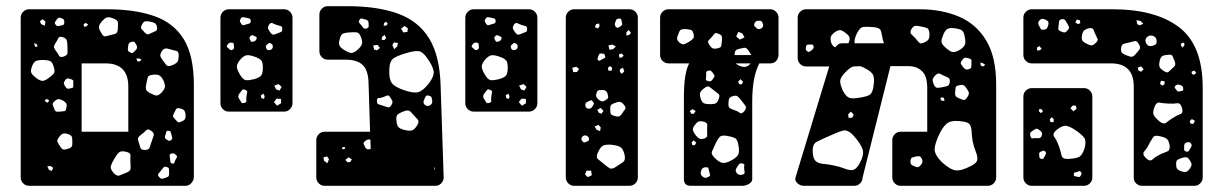

<svg xmlns="http://www.w3.org/2000/svg" viewBox="-20 -601 3951 621"><path d="M74 0Q63 0 55 -8Q47 -16 47 -27V-544Q47 -555 55 -563Q63 -571 74 -571H326Q416 -571 479 -549Q542 -527 574.5 -474Q607 -421 607 -326V-28Q607 -18 599 -9Q591 0 579 0ZM347 -541Q333 -547 325.5 -544.5Q318 -542 308 -530Q299 -519 300 -511.5Q301 -504 309 -492Q315 -482 321.5 -483.5Q328 -485 339 -488Q349 -490 354.5 -492.5Q360 -495 361 -506Q362 -520 361.5 -528Q361 -536 347 -541ZM176 -543Q170 -545 168 -542.5Q166 -540 162 -536Q159 -531 157.5 -528.5Q156 -526 160 -521Q164 -514 175 -518Q181 -519 184.5 -520.5Q188 -522 188 -529Q188 -536 185.5 -538.5Q183 -541 176 -543ZM127 -531 118 -539 109 -532 113 -523 125 -518ZM466 -531Q455 -533 449.5 -532Q444 -531 439 -521Q434 -512 437.5 -507.5Q441 -503 448 -496Q454 -490 458 -490Q462 -490 469 -494Q478 -498 483.5 -500.5Q489 -503 488 -513Q486 -523 481 -526Q476 -529 466 -531ZM257 -527 250 -522 253 -514 260 -516 265 -522ZM198 -452Q198 -464 196 -470.5Q194 -477 183 -481Q171 -484 168.5 -477.5Q166 -471 159 -461Q155 -454 154.5 -450Q154 -446 159 -439Q167 -429 170.5 -421.5Q174 -414 186 -418Q199 -423 198.5 -430.5Q198 -438 198 -452ZM422 -454Q419 -460 416.5 -463.5Q414 -467 407 -466Q399 -464 397 -460.5Q395 -457 394 -449Q393 -442 394 -438Q395 -434 402 -431Q408 -428 411 -431Q414 -434 419 -439Q426 -446 422 -454ZM98 -459 90 -461 94 -449 102 -451ZM529 -442Q520 -445 514.5 -444Q509 -443 503 -435Q498 -426 498.5 -421Q499 -416 505 -408Q513 -397 517.5 -391Q522 -385 534 -389Q548 -394 553 -400Q558 -406 558 -422Q558 -435 550 -436.5Q542 -438 529 -442ZM430 -412H421L424 -403L431 -402L438 -408ZM154 -384Q150 -400 142 -403.5Q134 -407 118 -407Q102 -407 95 -403Q88 -399 83 -385Q78 -371 82 -364Q86 -357 98 -348Q109 -340 116.5 -339.5Q124 -339 135 -347Q148 -356 153.5 -362.5Q159 -369 154 -384ZM244 -175H395V-321Q395 -396 321 -396H244ZM509 -340Q502 -354 494.5 -357.5Q487 -361 472 -359Q459 -357 457.5 -349.5Q456 -342 453 -329Q451 -319 452 -313Q453 -307 463 -301Q475 -295 482.5 -292.5Q490 -290 500 -299Q511 -310 513 -318Q515 -326 509 -340ZM212 -344Q204 -347 200 -347.5Q196 -348 191 -342Q186 -335 186.5 -331Q187 -327 192 -320Q196 -314 200 -314Q204 -314 211 -316Q217 -317 217 -320.5Q217 -324 217 -330Q217 -336 217 -339Q217 -342 212 -344ZM139 -277 131 -281 125 -277 128 -271 135 -269ZM185 -275Q176 -280 170.5 -280.5Q165 -281 157 -274Q149 -267 150.5 -262Q152 -257 156 -248Q158 -241 162.5 -240Q167 -239 174 -240Q183 -241 188 -241.5Q193 -242 194 -250Q197 -260 195 -265Q193 -270 185 -275ZM580 -233Q578 -243 573.5 -246Q569 -249 560 -251Q552 -252 549.5 -248Q547 -244 544 -237Q540 -230 539.5 -226.5Q539 -223 544 -218Q550 -211 554 -207Q558 -203 567 -208Q577 -212 579 -217.5Q581 -223 580 -233ZM469 -178Q458 -186 452.5 -179.5Q447 -173 436 -165Q429 -160 427 -155.5Q425 -151 428 -143Q432 -131 434 -123.5Q436 -116 448 -116Q461 -116 463.5 -123Q466 -130 470 -142Q474 -155 477 -162.5Q480 -170 469 -178ZM535 -164Q533 -170 532 -174Q531 -178 524 -178Q518 -178 517.5 -174Q517 -170 515 -164Q511 -155 517 -151Q522 -148 525 -146Q528 -144 533 -148Q538 -151 537 -154.5Q536 -158 535 -164ZM201 -167Q189 -171 183 -168.5Q177 -166 170 -156Q163 -147 166 -142Q169 -137 174 -128Q179 -120 183.5 -118Q188 -116 197 -119Q206 -121 210 -124.5Q214 -128 214 -138Q214 -150 213 -156.5Q212 -163 201 -167ZM388 -110Q372 -114 365 -108Q358 -102 350 -88Q341 -73 338.5 -64Q336 -55 347 -42Q358 -30 366.5 -33.5Q375 -37 390 -43Q401 -48 402 -54Q403 -60 402 -72Q401 -87 402 -97Q403 -107 388 -110ZM550 -99Q546 -103 542.5 -104.5Q539 -106 533 -104Q528 -101 528.5 -97.5Q529 -94 530 -88Q531 -82 531 -78Q531 -74 537 -72Q543 -71 544 -75Q545 -79 548 -85Q550 -89 552 -92Q554 -95 550 -99ZM152 -58 144 -64 133 -63 138 -52 147 -48ZM527 -43Q527 -50 526.5 -54.5Q526 -59 519 -61Q512 -63 509.5 -60Q507 -57 502 -51Q497 -44 493 -40Q489 -36 494 -29Q500 -22 505 -23Q510 -24 518 -27Q525 -29 526 -32.5Q527 -36 527 -43Z M720 -240Q709 -240 701 -248Q693 -256 693 -267V-544Q693 -555 701 -563Q709 -571 720 -571H899Q910 -571 918 -563Q926 -555 926 -544V-267Q926 -256 918 -248Q910 -240 899 -240ZM775 -544Q769 -545 765.5 -545.5Q762 -546 759 -541Q755 -535 756 -532Q757 -529 761 -523Q764 -519 767.5 -519.5Q771 -520 776 -522Q782 -524 786.5 -525Q791 -526 791 -533Q791 -540 786.5 -541Q782 -542 775 -544ZM893 -507Q893 -515 888.5 -516.5Q884 -518 876 -520Q867 -523 861.5 -526Q856 -529 850 -521Q845 -512 847.5 -507Q850 -502 856 -494Q861 -488 865.5 -489Q870 -490 877 -493Q884 -496 888.5 -497.5Q893 -499 893 -507ZM800 -486Q794 -489 790 -484Q785 -480 788 -474Q790 -470 791.5 -467.5Q793 -465 798 -466Q808 -468 810 -476Q811 -481 808 -482Q805 -483 800 -486ZM737 -449Q736 -455 736 -458.5Q736 -462 731 -463Q720 -465 715 -455Q712 -450 715 -448Q718 -446 722 -442Q726 -437 732 -440Q738 -443 737 -449ZM857 -460Q852 -463 849.5 -461.5Q847 -460 843 -456Q838 -452 841 -445Q844 -438 851 -439Q860 -440 862 -447Q864 -456 857 -460ZM808 -416Q790 -423 779.5 -422.5Q769 -422 756 -407Q744 -392 746.5 -381.5Q749 -371 759 -355Q768 -342 777 -341.5Q786 -341 802 -345Q816 -349 822.5 -354.5Q829 -360 830 -375Q831 -393 827.5 -401.5Q824 -410 808 -416ZM881 -329 867 -324 873 -312 884 -308 891 -320ZM774 -310Q766 -314 763 -309.5Q760 -305 754 -298Q748 -290 753 -282Q758 -275 760 -270.5Q762 -266 770 -268Q778 -270 777 -275Q776 -280 777 -288Q778 -297 779.5 -302Q781 -307 774 -310ZM836 -290 832 -298 824 -293 825 -284 834 -281ZM889 -281 875 -282 866 -271 876 -259 889 -267Z M1030 0Q1019 0 1011 -8Q1003 -16 1003 -27V-148Q1003 -159 1011 -167Q1019 -175 1030 -175H1177L1172 -333Q1171 -374 1153 -391Q1135 -408 1098 -408H1040Q1029 -408 1021 -416Q1013 -424 1013 -435V-554Q1013 -565 1021 -573Q1029 -581 1040 -581H1103Q1201 -581 1267 -557Q1333 -533 1367.5 -477.5Q1402 -422 1405 -327L1415 -27Q1415 -16 1407 -8Q1399 0 1388 0ZM1172 -528Q1172 -535 1162 -538Q1155 -539 1151 -541Q1147 -543 1143 -537Q1139 -531 1141.5 -527.5Q1144 -524 1149 -519Q1153 -513 1156 -510Q1159 -507 1166 -509Q1173 -512 1172.5 -516Q1172 -520 1172 -528ZM1234 -524 1229 -531 1222 -526 1221 -518H1229ZM1299 -510 1288 -517 1277 -508 1285 -496 1298 -498ZM1147 -482Q1142 -496 1132.5 -496.5Q1123 -497 1107 -496Q1094 -495 1088 -491.5Q1082 -488 1079 -475Q1075 -462 1077.5 -455Q1080 -448 1092 -440Q1105 -432 1113 -430Q1121 -428 1133 -437Q1146 -448 1150 -456.5Q1154 -465 1147 -482ZM1224 -488 1216 -482 1214 -473 1223 -471 1229 -478ZM1267 -462 1254 -464 1249 -455 1255 -442 1265 -451ZM1201 -456 1187 -454 1190 -441 1199 -438 1209 -446ZM1363 -411Q1348 -434 1333.5 -435.5Q1319 -437 1293 -429Q1266 -421 1253 -412.5Q1240 -404 1239 -375Q1238 -344 1248 -331.5Q1258 -319 1288 -309Q1317 -299 1332.5 -303Q1348 -307 1367 -331Q1385 -355 1382.5 -371Q1380 -387 1363 -411ZM1241 -288Q1236 -294 1231.5 -292Q1227 -290 1220 -287Q1211 -284 1205 -284Q1199 -284 1199 -275Q1199 -265 1204.5 -263.5Q1210 -262 1219 -259Q1228 -256 1234 -254Q1240 -252 1245 -260Q1251 -269 1249 -274Q1247 -279 1241 -288ZM1366 -292Q1359 -293 1357 -289.5Q1355 -286 1352 -279Q1347 -270 1353 -263Q1361 -255 1370 -260Q1379 -264 1378 -275Q1377 -283 1375.5 -286.5Q1374 -290 1366 -292ZM1315 -232Q1308 -241 1302.5 -243Q1297 -245 1286 -241Q1273 -236 1267 -231.5Q1261 -227 1262 -214Q1263 -198 1267.5 -191.5Q1272 -185 1287 -181Q1303 -177 1311.5 -179Q1320 -181 1329 -195Q1337 -208 1331 -214.5Q1325 -221 1315 -232ZM1160 -127Q1163 -118 1172 -118Q1177 -118 1179 -120L1178 -149Q1171 -153 1160 -144Q1155 -140 1156 -136.5Q1157 -133 1160 -127ZM1094 -126 1088 -125 1086 -118 1097 -120ZM1044 -86 1038 -95 1026 -92 1028 -81 1039 -73ZM1118 -86 1107 -92 1097 -84 1104 -76 1113 -77ZM1385 -63V-52Q1388 -54 1386.5 -57.5Q1385 -61 1385 -63Z M1512 -240Q1501 -240 1493 -248Q1485 -256 1485 -267V-544Q1485 -555 1493 -563Q1501 -571 1512 -571H1691Q1702 -571 1710 -563Q1718 -555 1718 -544V-267Q1718 -256 1710 -248Q1702 -240 1691 -240ZM1567 -544Q1561 -545 1557.5 -545.5Q1554 -546 1551 -541Q1547 -535 1548 -532Q1549 -529 1553 -523Q1556 -519 1559.5 -519.5Q1563 -520 1568 -522Q1574 -524 1578.5 -525Q1583 -526 1583 -533Q1583 -540 1578.5 -541Q1574 -542 1567 -544ZM1685 -507Q1685 -515 1680.5 -516.5Q1676 -518 1668 -520Q1659 -523 1653.5 -526Q1648 -529 1642 -521Q1637 -512 1639.5 -507Q1642 -502 1648 -494Q1653 -488 1657.5 -489Q1662 -490 1669 -493Q1676 -496 1680.5 -497.5Q1685 -499 1685 -507ZM1592 -486Q1586 -489 1582 -484Q1577 -480 1580 -474Q1582 -470 1583.5 -467.5Q1585 -465 1590 -466Q1600 -468 1602 -476Q1603 -481 1600 -482Q1597 -483 1592 -486ZM1529 -449Q1528 -455 1528 -458.5Q1528 -462 1523 -463Q1512 -465 1507 -455Q1504 -450 1507 -448Q1510 -446 1514 -442Q1518 -437 1524 -440Q1530 -443 1529 -449ZM1649 -460Q1644 -463 1641.5 -461.5Q1639 -460 1635 -456Q1630 -452 1633 -445Q1636 -438 1643 -439Q1652 -440 1654 -447Q1656 -456 1649 -460ZM1600 -416Q1582 -423 1571.5 -422.5Q1561 -422 1548 -407Q1536 -392 1538.5 -381.5Q1541 -371 1551 -355Q1560 -342 1569 -341.5Q1578 -341 1594 -345Q1608 -349 1614.5 -354.5Q1621 -360 1622 -375Q1623 -393 1619.5 -401.5Q1616 -410 1600 -416ZM1673 -329 1659 -324 1665 -312 1676 -308 1683 -320ZM1566 -310Q1558 -314 1555 -309.5Q1552 -305 1546 -298Q1540 -290 1545 -282Q1550 -275 1552 -270.5Q1554 -266 1562 -268Q1570 -270 1569 -275Q1568 -280 1569 -288Q1570 -297 1571.5 -302Q1573 -307 1566 -310ZM1628 -290 1624 -298 1616 -293 1617 -284 1626 -281ZM1681 -281 1667 -282 1658 -271 1668 -259 1681 -267Z M1837 0Q1826 0 1818 -8Q1810 -16 1810 -27V-544Q1810 -555 1818 -563Q1826 -571 1837 -571H2016Q2027 -571 2035 -563Q2043 -555 2043 -544V-27Q2043 -16 2035 -8Q2027 0 2016 0ZM1983 -541Q1976 -541 1974 -538Q1972 -535 1970 -529Q1966 -519 1973 -513Q1977 -510 1980 -511.5Q1983 -513 1987 -516Q1994 -520 1992 -527Q1990 -533 1989.5 -537Q1989 -541 1983 -541ZM1918 -525 1908 -523 1904 -513 1914 -509 1919 -516ZM2013 -504 2006 -496V-486L2015 -488L2021 -495ZM1960 -457 1948 -454 1951 -440 1963 -442 1972 -451ZM1923 -428Q1919 -428 1918 -425.5Q1917 -423 1915 -419Q1914 -414 1912.5 -411.5Q1911 -409 1915 -406Q1919 -403 1921 -405Q1923 -407 1927 -409Q1932 -412 1935.5 -413.5Q1939 -415 1937 -420Q1936 -426 1932.5 -427Q1929 -428 1923 -428ZM1997 -422 1990 -428 1982 -425 1983 -415H1992ZM1960 -382 1953 -387 1947 -383V-373L1958 -372ZM1853 -378 1844 -385 1831 -382 1834 -368H1846ZM1995 -382 1985 -377V-369L1991 -362L1999 -370ZM1945 -298Q1942 -309 1931 -310Q1923 -310 1918 -309.5Q1913 -309 1910 -302Q1907 -293 1908.5 -288.5Q1910 -284 1917 -278Q1924 -273 1928.5 -273Q1933 -273 1940 -278Q1947 -282 1947 -286.5Q1947 -291 1945 -298ZM1898 -272Q1894 -278 1890.5 -276.5Q1887 -275 1881 -272Q1873 -269 1873 -262Q1873 -252 1881 -250Q1889 -247 1895 -255Q1899 -261 1900.5 -264Q1902 -267 1898 -272ZM1999 -261Q1991 -271 1984.5 -271.5Q1978 -272 1966 -267Q1956 -263 1954.5 -257.5Q1953 -252 1954 -241Q1954 -232 1958.5 -229.5Q1963 -227 1971 -225Q1984 -221 1991 -232Q1997 -242 2001.5 -247Q2006 -252 1999 -261ZM1923 -252 1912 -246 1916 -237 1925 -233 1932 -242ZM1916 -197 1903 -192 1910 -181 1921 -177 1923 -189ZM1874 -163Q1867 -164 1862 -157Q1858 -150 1864 -144Q1868 -138 1876 -142Q1881 -144 1883 -145.5Q1885 -147 1885 -152Q1884 -161 1874 -163ZM2000 -101Q1995 -121 1985.5 -126Q1976 -131 1956 -133Q1937 -134 1929 -129Q1921 -124 1913 -106Q1907 -92 1914.5 -86Q1922 -80 1934 -70Q1945 -61 1951.5 -57Q1958 -53 1970 -60Q1986 -70 1995 -76.5Q2004 -83 2000 -101ZM1892 -49H1877L1872 -37L1881 -28L1894 -34Z M2214 0Q2192 0 2192 -22V-286Q2192 -324 2196 -351.5Q2200 -379 2209 -396H2142Q2131 -396 2123 -404Q2115 -412 2115 -423V-544Q2115 -555 2123 -563Q2131 -571 2142 -571H2471Q2482 -571 2490 -563Q2498 -555 2498 -544V-423Q2498 -413 2491 -404.5Q2484 -396 2471 -396H2436Q2413 -353 2413 -272V-22Q2413 -12 2402 -6Q2391 0 2381 0ZM2448 -522Q2446 -528 2444 -531Q2442 -534 2436 -534Q2424 -535 2420 -525Q2418 -519 2420.5 -516.5Q2423 -514 2427 -510Q2434 -504 2442 -509Q2450 -514 2448 -522ZM2197 -507Q2187 -507 2182.5 -505Q2178 -503 2175 -493Q2170 -483 2170 -476.5Q2170 -470 2178 -463Q2187 -456 2193 -458Q2199 -460 2209 -466Q2218 -472 2222 -476.5Q2226 -481 2223 -492Q2220 -503 2214 -504.5Q2208 -506 2197 -507ZM2381 -493 2368 -498 2361 -483 2373 -473 2388 -480ZM2303 -492Q2295 -496 2291.5 -492.5Q2288 -489 2283 -482Q2276 -475 2272 -470.5Q2268 -466 2273 -458Q2279 -448 2284.5 -445Q2290 -442 2302 -445Q2312 -447 2313 -453.5Q2314 -460 2315 -471Q2316 -480 2314 -484.5Q2312 -489 2303 -492ZM2403 -434Q2398 -442 2394 -445Q2390 -448 2380 -445Q2369 -443 2363 -440.5Q2357 -438 2356 -426Q2356 -426 2356 -423H2410Q2409 -424 2408 -426Q2407 -428 2403 -434ZM2370 -389Q2384 -383 2392 -385Q2400 -387 2408 -396H2360Q2363 -392 2370 -389ZM2285 -366Q2281 -371 2278.5 -372.5Q2276 -374 2270 -372Q2264 -370 2264 -366.5Q2264 -363 2264 -358Q2264 -350 2263 -345.5Q2262 -341 2269 -339Q2277 -337 2280.5 -339.5Q2284 -342 2288 -349Q2292 -354 2290.5 -357.5Q2289 -361 2285 -366ZM2383 -337 2375 -345 2367 -336 2372 -328 2380 -329ZM2290 -308Q2281 -315 2275.5 -319.5Q2270 -324 2261 -318Q2249 -310 2245.5 -303Q2242 -296 2246 -283Q2250 -270 2257 -267Q2264 -264 2277 -264Q2290 -264 2295.5 -267Q2301 -270 2305 -282Q2309 -293 2304 -297Q2299 -301 2290 -308ZM2377 -277Q2370 -286 2365.5 -289.5Q2361 -293 2350 -290Q2340 -287 2338 -281Q2336 -275 2336 -264Q2336 -255 2339.5 -252Q2343 -249 2352 -246Q2365 -242 2372 -236.5Q2379 -231 2388 -242Q2396 -253 2390.5 -259.5Q2385 -266 2377 -277ZM2220 -248 2211 -242 2216 -233H2224L2230 -242ZM2258 -207Q2246 -210 2240 -208Q2234 -206 2227 -196Q2220 -187 2221 -181Q2222 -175 2229 -165Q2236 -156 2241.5 -153Q2247 -150 2258 -153Q2268 -157 2267.5 -163Q2267 -169 2267 -180Q2267 -191 2267.5 -197Q2268 -203 2258 -207ZM2329 -162Q2313 -164 2307.5 -158Q2302 -152 2295 -138Q2287 -121 2283 -111.5Q2279 -102 2292 -90Q2307 -75 2318 -74Q2329 -73 2347 -83Q2365 -93 2368.5 -103Q2372 -113 2368 -133Q2365 -151 2356 -155Q2347 -159 2329 -162ZM2223 -147 2217 -140 2219 -132 2227 -131 2232 -140ZM2381 -72Q2374 -74 2371 -70.5Q2368 -67 2364 -61Q2360 -54 2359.5 -50.5Q2359 -47 2363 -41Q2371 -32 2384 -37Q2389 -40 2388.5 -44Q2388 -48 2387 -54Q2386 -61 2387.5 -66Q2389 -71 2381 -72ZM2265 -60Q2252 -61 2248 -50Q2243 -38 2252 -30Q2262 -22 2273 -30Q2278 -33 2276.5 -36.5Q2275 -40 2274 -46Q2272 -52 2271.5 -56Q2271 -60 2265 -60Z M2580 0Q2569 0 2559.5 -8Q2550 -16 2553 -27L2662 -386H2587Q2576 -386 2568 -394Q2560 -402 2560 -413V-544Q2560 -555 2568 -563Q2576 -571 2587 -571H2955Q3025 -571 3081 -547.5Q3137 -524 3169.5 -470.5Q3202 -417 3202 -327V-27Q3202 -16 3194 -8Q3186 0 3175 0H2893Q2882 0 2874 -8Q2866 -16 2866 -27V-148Q2866 -159 2874 -167Q2882 -175 2893 -175H2979V-317Q2979 -355 2962 -371Q2945 -387 2919 -387H2860L2770 -27Q2770 -16 2762 -8Q2754 0 2743 0ZM2986 -494Q2985 -507 2978.5 -510Q2972 -513 2960 -515Q2948 -518 2941 -517.5Q2934 -517 2928 -507Q2922 -496 2927 -491Q2932 -486 2940 -478Q2948 -469 2952.5 -463.5Q2957 -458 2968 -463Q2980 -468 2983.5 -474.5Q2987 -481 2986 -494ZM2835 -474Q2832 -492 2829 -501.5Q2826 -511 2808 -513Q2786 -515 2773.5 -514Q2761 -513 2751 -492Q2742 -472 2744 -461H2839Q2837 -468 2835 -474ZM3100 -484Q3097 -500 3089 -504Q3081 -508 3065 -510Q3050 -511 3043.5 -507Q3037 -503 3031 -489Q3025 -475 3025 -467Q3025 -459 3036 -449Q3049 -437 3058 -433.5Q3067 -430 3083 -439Q3098 -448 3101 -457Q3104 -466 3100 -484ZM2714 -495Q2704 -503 2697.5 -503.5Q2691 -504 2680 -497Q2670 -489 2667.5 -483Q2665 -477 2668 -464Q2673 -450 2682 -448Q2690 -461 2703 -461H2724L2725 -463Q2730 -475 2727 -481.5Q2724 -488 2714 -495ZM2611 -453Q2609 -457 2606.5 -457Q2604 -457 2599 -457Q2594 -457 2591.5 -456.5Q2589 -456 2587 -451Q2586 -445 2586 -442Q2586 -439 2591 -435Q2596 -432 2598.5 -434Q2601 -436 2606 -439Q2614 -446 2611 -453ZM3122 -393Q3122 -401 3122 -405.5Q3122 -410 3114 -412Q3106 -415 3101 -414Q3096 -413 3091 -405Q3086 -399 3088 -394.5Q3090 -390 3095 -384Q3103 -373 3113 -377Q3120 -379 3121 -382.5Q3122 -386 3122 -393ZM3160 -396 3151 -399 3152 -389 3159 -386 3167 -391ZM2778 -380Q2769 -385 2762 -387L2740 -386Q2729 -383 2714 -367Q2698 -351 2697.5 -339Q2697 -327 2707 -306Q2717 -288 2727.5 -284.5Q2738 -281 2759 -285Q2781 -288 2791.5 -293.5Q2802 -299 2805 -321Q2809 -345 2804.5 -357Q2800 -369 2778 -380ZM3033 -356Q3024 -361 3018.5 -363Q3013 -365 3006 -358Q2997 -349 2996.5 -343Q2996 -337 3001 -326Q3006 -317 3012 -317Q3018 -317 3028 -319Q3039 -321 3044.5 -323Q3050 -325 3052 -335Q3053 -346 3048 -349Q3043 -352 3033 -356ZM3109 -311Q3103 -321 3098 -324.5Q3093 -328 3081 -325Q3071 -323 3070.5 -316.5Q3070 -310 3069 -299Q3069 -292 3072 -289Q3075 -286 3082 -283Q3090 -280 3095 -278Q3100 -276 3106 -283Q3112 -291 3113.5 -296.5Q3115 -302 3109 -311ZM3033 -284 3026 -287 3021 -281 3026 -275H3035ZM2741 -231 2732 -240 2723 -231 2725 -219 2737 -221ZM3126 -144Q3123 -162 3122.5 -175.5Q3122 -189 3117 -197.5Q3112 -206 3094 -208Q3063 -213 3048 -205Q3033 -197 3019 -169Q3004 -138 3003 -119.5Q3002 -101 3026 -77Q3053 -52 3071.5 -50Q3090 -48 3122 -65Q3140 -74 3141 -85Q3142 -96 3136 -110.5Q3130 -125 3126 -144ZM2741 -162Q2722 -183 2706 -178.5Q2690 -174 2664 -162Q2636 -150 2621 -142Q2606 -134 2609 -104Q2611 -85 2620 -78.5Q2629 -72 2643 -71Q2657 -70 2676 -66Q2696 -62 2711 -56Q2726 -50 2737 -51Q2748 -52 2759 -70Q2776 -100 2770 -118Q2764 -136 2741 -162ZM2961 -89Q2957 -95 2953.5 -95.5Q2950 -96 2943 -95Q2935 -93 2930.5 -91.5Q2926 -90 2925 -82Q2924 -73 2927 -69.5Q2930 -66 2938 -63Q2946 -59 2950 -60.5Q2954 -62 2959 -68Q2967 -77 2961 -89Z M3674 0Q3663 0 3655 -7.5Q3647 -15 3647 -26V-321Q3647 -396 3573 -396H3317Q3306 -396 3298 -404Q3290 -412 3290 -423V-544Q3290 -555 3298 -563Q3306 -571 3317 -571H3578Q3717 -571 3793.5 -513Q3870 -455 3870 -317V-27Q3870 -16 3862 -8Q3854 0 3843 0ZM3360 -538Q3350 -543 3343 -536Q3335 -529 3340 -519Q3344 -512 3346 -508Q3348 -504 3356 -505Q3364 -506 3366.5 -510Q3369 -514 3371 -522Q3372 -529 3369.5 -532Q3367 -535 3360 -538ZM3432 -525Q3428 -532 3425 -536Q3422 -540 3414 -539Q3406 -537 3405.5 -532Q3405 -527 3404 -519Q3403 -511 3403 -507Q3403 -503 3410 -500Q3418 -496 3422.5 -496Q3427 -496 3433 -503Q3439 -509 3437.5 -513.5Q3436 -518 3432 -525ZM3473 -535 3463 -538 3458 -529 3466 -523 3474 -526ZM3669 -533 3656 -536 3658 -523 3666 -519 3678 -524ZM3524 -488Q3519 -498 3517 -504.5Q3515 -511 3504 -510Q3491 -507 3486 -502Q3481 -497 3479 -484Q3478 -472 3482.5 -467.5Q3487 -463 3498 -458Q3508 -453 3513 -454.5Q3518 -456 3526 -464Q3532 -470 3530 -475Q3528 -480 3524 -488ZM3721 -468Q3721 -481 3709 -485Q3696 -489 3688 -479Q3681 -469 3689 -458Q3696 -449 3708 -453Q3715 -455 3718 -457.5Q3721 -460 3721 -468ZM3663 -459Q3657 -470 3649.5 -468Q3642 -466 3630 -463Q3619 -461 3613 -458.5Q3607 -456 3606 -445Q3605 -433 3610 -429Q3615 -425 3626 -421Q3636 -417 3641 -417.5Q3646 -418 3653 -426Q3662 -436 3666 -442Q3670 -448 3663 -459ZM3810 -463 3802 -462 3799 -455 3805 -447 3811 -455ZM3342 -452 3334 -447V-438H3342L3349 -443ZM3779 -404Q3775 -414 3772.5 -419.5Q3770 -425 3759 -424Q3746 -423 3740 -420Q3734 -417 3731 -405Q3728 -391 3730.5 -384.5Q3733 -378 3745 -371Q3755 -364 3760 -369Q3765 -374 3774 -382Q3780 -387 3781 -391.5Q3782 -396 3779 -404ZM3671 -386 3660 -383 3662 -373 3671 -369 3679 -377ZM3843 -373 3834 -369 3835 -362 3842 -359 3849 -365ZM3747 -338 3735 -340 3732 -330 3739 -324 3746 -328ZM3797 -326Q3787 -330 3781 -323Q3778 -319 3780 -316.5Q3782 -314 3785 -310Q3789 -304 3794 -305Q3800 -307 3803.5 -307Q3807 -307 3807 -313Q3807 -319 3805 -321.5Q3803 -324 3797 -326ZM3317 0Q3306 0 3298 -8Q3290 -16 3290 -27V-289Q3290 -300 3298 -308Q3306 -316 3317 -316H3486Q3497 -316 3505 -308Q3513 -300 3513 -289V-27Q3513 -16 3505 -8Q3497 0 3486 0ZM3758 -266Q3741 -267 3730.5 -269Q3720 -271 3714 -255Q3707 -237 3712 -228Q3717 -219 3732 -207Q3744 -198 3751.5 -204Q3759 -210 3771 -218Q3786 -228 3797 -231.5Q3808 -235 3803 -252Q3798 -269 3787 -267Q3776 -265 3758 -266ZM3460 -259 3450 -260 3442 -251 3452 -241 3462 -249ZM3350 -247 3342 -249 3340 -241 3347 -235 3353 -241ZM3388 -216 3381 -222 3375 -214 3378 -206H3388ZM3845 -210 3835 -216 3828 -209 3831 -201 3839 -200ZM3460 -179Q3441 -192 3429 -194Q3417 -196 3399 -182Q3382 -169 3390 -158Q3398 -147 3405 -128Q3411 -110 3413.5 -98Q3416 -86 3435 -87Q3459 -88 3470 -93.5Q3481 -99 3488 -122Q3494 -145 3487 -155Q3480 -165 3460 -179ZM3346 -177Q3340 -182 3336 -184Q3332 -186 3326 -182Q3318 -177 3314 -173.5Q3310 -170 3313 -160Q3315 -152 3320.5 -153.5Q3326 -155 3335 -154Q3346 -153 3349 -161Q3353 -171 3346 -177ZM3728 -161Q3714 -164 3709.5 -157Q3705 -150 3698 -138Q3690 -121 3681.5 -112Q3673 -103 3686 -90Q3699 -77 3708 -85.5Q3717 -94 3733 -102Q3747 -108 3756 -111.5Q3765 -115 3763 -131Q3760 -148 3752.5 -153Q3745 -158 3728 -161ZM3832 -137Q3827 -144 3818 -140Q3810 -138 3810 -129Q3810 -122 3810 -117.5Q3810 -113 3816 -111Q3823 -109 3825 -113Q3827 -117 3831 -123Q3837 -131 3832 -137ZM3361 -111Q3357 -114 3354.5 -113.5Q3352 -113 3347 -111Q3340 -108 3341 -101Q3342 -95 3342 -92Q3342 -89 3348 -87Q3353 -86 3355 -89Q3357 -92 3360 -97Q3362 -101 3363 -104Q3364 -107 3361 -111ZM3828 -83Q3822 -92 3817 -92.5Q3812 -93 3802 -90Q3793 -87 3788.5 -84Q3784 -81 3784 -71Q3784 -60 3787 -55.5Q3790 -51 3800 -47Q3810 -44 3815.5 -45Q3821 -46 3828 -55Q3834 -63 3834 -68.5Q3834 -74 3828 -83ZM3476 -45Q3473 -48 3470.5 -47.5Q3468 -47 3464 -45Q3459 -44 3456 -43Q3453 -42 3453 -36Q3453 -31 3456.5 -31Q3460 -31 3465 -29Q3472 -27 3475 -32Q3477 -36 3478 -38.5Q3479 -41 3476 -45Z"/></svg>

Font: Rubik Moonrocks
Style: Regular
Weight: 400
Designer: Hubert and Fischer, NaN
Foundry: Hubert and Fischer, NaN
Version: Version 2.200